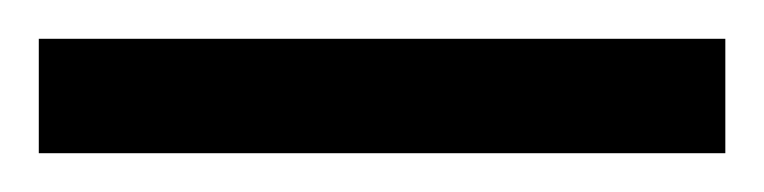

<svg xmlns="http://www.w3.org/2000/svg" viewBox="-23 63 394 99"><path d="M-3 142H351V83H-3Z"/></svg>

Font: Noto Serif Armenian ExtraCondensed Thin
Style: Regular
Weight: 100
Width: 2
Designer: Monotype Design Team
Foundry: Monotype Imaging Inc.
Version: Version 2.008